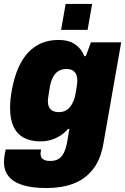

<svg xmlns="http://www.w3.org/2000/svg" viewBox="-31 -742 634 971"><path d="M205 209Q131 209 83.5 194Q36 179 12.5 149.5Q-11 120 -11 78Q-11 71 -9.5 54.5Q-8 38 -2 14H177Q176 19 175 25Q174 31 174 34Q174 46 178.5 54Q183 62 193.5 67Q204 72 223 72Q250 72 266.5 61Q283 50 292.5 30Q302 10 307 -15Q310 -34 313.5 -53Q317 -72 320 -90H313Q296 -70 274 -56Q252 -42 227 -34.5Q202 -27 174 -27Q124 -27 89.5 -45.5Q55 -64 37.5 -101.5Q20 -139 20 -195Q20 -215 22 -238Q24 -261 29 -287Q52 -413 111.5 -476.5Q171 -540 265 -540Q315 -540 347.5 -518.5Q380 -497 396 -458H403L429 -528H582L493 -22Q479 64 439 114.5Q399 165 339.5 187Q280 209 205 209ZM267 -175Q285 -175 299.5 -182Q314 -189 324 -202Q334 -215 341 -232Q348 -249 351 -268Q355 -291 357 -304Q359 -317 359.5 -324Q360 -331 360 -335Q360 -352 354.5 -365Q349 -378 337 -385.5Q325 -393 305 -393Q280 -393 263.5 -382Q247 -371 237 -352Q227 -333 222 -307Q217 -279 215 -264Q213 -249 212 -242.5Q211 -236 211 -231Q211 -214 216.5 -201.5Q222 -189 234.5 -182Q247 -175 267 -175ZM278 -591 301 -722H435L412 -591Z"/></svg>

Font: Archivo SemiCondensed Black
Style: Italic
Weight: 900
Width: 4
Italic angle: -10°
Designer: Hector Gatti
Foundry: Omnibus-Type
Version: Version 2.001